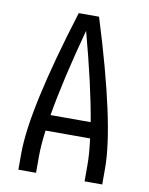

<svg xmlns="http://www.w3.org/2000/svg" viewBox="-83 -796 666 857"><g transform="rotate(10 250.0 -367.5)"><path d="M60 0V-74Q60 -273 204 -735H296Q440 -273 440 -74V0H360V-74Q360 -124 351 -193H149Q140 -124 140 -74V0ZM159 -265H341Q314 -426 250 -663Q186 -426 159 -265Z"/></g></svg>

Font: Iosevka SS08
Style: Regular
Weight: 400
Monospace: yes
Designer: Belleve Invis
Foundry: Belleve Invis
Version: 2.1.0; ttfautohint (v1.8.2)